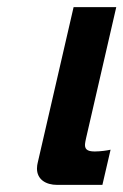

<svg xmlns="http://www.w3.org/2000/svg" viewBox="-20 -520 347 540"><path d="M86 -62C85 -58 84 -52 84 -46C84 -16 108 0 141 0H268L291 -99C283 -97 263 -94 247 -94C231 -94 219 -97 219 -112C219 -117 221 -127 222 -131L307 -500H187Z"/></svg>

Font: Perun SemiBold Italic
Style: Regular
Weight: 400
Italic angle: -12°
Foundry: Copyright (c) Stefan Peev, Context Ltd, 2016
Version: Version 1.026